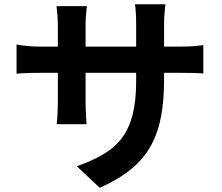

<svg xmlns="http://www.w3.org/2000/svg" viewBox="-20 -816 1040 899"><path d="M748.2 -441.9Q748.2 -348.9 734.6 -273.4Q721 -198 687.9 -136.4Q654.8 -74.9 596.1 -25.9Q537.3 23.2 447 63.3L339.6 -37.6Q412.2 -63 464.8 -94.2Q517.4 -125.3 551.2 -170.5Q584.9 -215.6 601.2 -280.2Q617.5 -344.8 617.5 -437V-703Q617.5 -733.6 615.9 -757.3Q614.3 -781.1 612 -795.9H754.5Q752.9 -781.1 750.6 -757.3Q748.2 -733.6 748.2 -703ZM386.8 -787.2Q385.3 -773.2 383 -749.8Q380.7 -726.3 380.7 -696.5V-339.3Q380.7 -317.5 381.7 -296.7Q382.7 -276 383.6 -260.3Q384.5 -244.5 385.3 -234.4H245.3Q246.9 -244.5 247.9 -260.2Q248.9 -275.8 249.9 -296.5Q250.9 -317.2 250.9 -339.3V-697.1Q250.9 -719 249.2 -741.8Q247.5 -764.5 244.7 -787.2ZM57.5 -607.3Q66.9 -605.7 82.7 -603.6Q98.6 -601.4 119.9 -599.6Q141.1 -597.8 165.9 -597.8H821.6Q861.9 -597.8 886.8 -599.8Q911.8 -601.8 932.1 -604.9V-472Q915.7 -473.6 888.8 -474.3Q861.9 -475 822.4 -475H165.9Q140.9 -475 120.5 -474.4Q100.2 -473.8 84.7 -472.9Q69.2 -472 57.5 -471.2Z"/></svg>

Font: Noto Sans JP
Style: Regular
Weight: 100
Designer: Ryoko NISHIZUKA 西塚涼子 (kana, bopomofo & ideographs); Paul D. Hunt (Latin, Greek & Cyrillic); Sandoll Communications 산돌커뮤니
Foundry: Adobe
Version: Version 2.004;hotconv 1.0.118;makeotfexe 2.5.65603